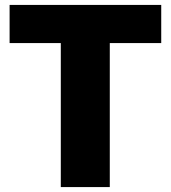

<svg xmlns="http://www.w3.org/2000/svg" viewBox="-20 -760 694 780"><path d="M227 -585H19V-740H635V-585H426V0H227Z"/></svg>

Font: Encode Sans Normal
Style: ExtraBold
Weight: 800
Designer: Pablo Impallari, Andres Torresi
Foundry: Pablo Impallari, Andres Torresi
Version: Version 1.000; ttfautohint (v1.00) -l 8 -r 50 -G 200 -x 14 -